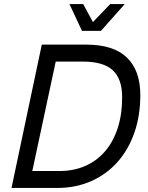

<svg xmlns="http://www.w3.org/2000/svg" viewBox="-20 -931 732 951"><path d="M37 0 187 -710H407Q542 -710 608.5 -646Q675 -582 675 -460Q675 -358 645.5 -273.5Q616 -189 561.5 -128Q507 -67 431 -33.5Q355 0 263 0ZM140 -84H276Q344 -84 401 -108.5Q458 -133 499 -180Q540 -227 562.5 -295Q585 -363 585 -450Q585 -540 538.5 -583Q492 -626 390 -626H256ZM386 -778 324 -911H392L446 -811H430L526 -911H598L480 -778Z"/></svg>

Font: Geist
Style: Italic
Weight: 400
Italic angle: -12°
Designer: Basement.studio, Andrés Briganti, Mateo Zaragoza
Foundry: Basement.studio, Vercel, Andrés Briganti, Guido Ferreyra, Mateo Zaragoza
Version: Version 1.500